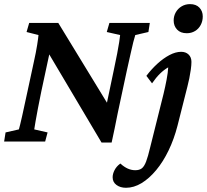

<svg xmlns="http://www.w3.org/2000/svg" viewBox="-21 -684 1000 928"><path d="M491.2 -165 528.3 -341.8Q539.1 -391.6 545.4 -425.3Q551.8 -459 555.2 -481Q558.6 -502.9 559.6 -514.6L495.1 -529.3L507.8 -573.2H703.1L696.3 -529.3L632.8 -514.6Q628.9 -502 623 -479.5Q617.2 -457 609.9 -422.9Q602.5 -388.7 591.8 -341.8L547.9 -136.7Q540 -97.7 533.2 -63.5Q526.4 -29.3 518.6 4.9H469.7L193.4 -460.9H225.6L178.7 -242.2Q169.9 -199.2 162.6 -161.6Q155.3 -124 150.9 -97.7Q146.5 -71.3 144.5 -58.6L209 -43.9L197.3 0H-1L5.9 -43.9L70.3 -58.6Q75.2 -75.2 85.9 -122.6Q96.7 -169.9 112.3 -244.1L142.6 -384.8Q153.3 -432.6 158.7 -467.3Q164.1 -502 165 -514.6L107.4 -529.3L120.1 -573.2H260.7L509.8 -165ZM884.8 -265.6 836.9 -76.2Q820.3 -11.7 793.9 43Q767.6 97.7 733.9 138.2Q700.2 178.7 663.1 201.2Q626 223.6 587.9 223.6Q560.5 223.6 542 210Q523.4 196.3 523.4 172.9Q523.4 156.2 532.7 138.2Q542 120.1 560.5 106.4Q579.1 123 596.7 130.9Q614.3 138.7 632.8 138.7Q652.3 138.7 664.1 129.9Q675.8 121.1 685.1 97.2Q694.3 73.2 705.1 27.3L769.5 -230.5Q777.3 -262.7 784.2 -298.8Q791 -335 792 -358.4Q771.5 -346.7 752.4 -328.1Q733.4 -309.6 713.9 -281.2L686.5 -317.4Q710.9 -349.6 739.7 -376Q768.6 -402.3 798.3 -418Q828.1 -433.6 854.5 -433.6Q877 -433.6 890.6 -420.4Q904.3 -407.2 904.3 -384.8Q904.3 -370.1 901.4 -348.6Q898.4 -327.1 894 -305.2Q889.6 -283.2 884.8 -265.6ZM881.8 -523.4Q851.6 -523.4 835 -541Q818.4 -558.6 818.4 -585Q818.4 -606.4 828.6 -624.5Q838.9 -642.6 856.9 -653.3Q875 -664.1 897.5 -664.1Q926.8 -664.1 942.9 -647Q959 -629.9 959 -604.5Q959 -582 949.2 -563.5Q939.5 -544.9 921.9 -534.2Q904.3 -523.4 881.8 -523.4Z"/></svg>

Font: Crimson Pro SemiBold
Style: Italic
Weight: 600
Italic angle: -12°
Designer: Jacques Le Bailly
Foundry: Baron von Fonthausen
Version: Version 1.003